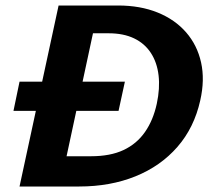

<svg xmlns="http://www.w3.org/2000/svg" viewBox="-20 -678 777 698"><path d="M51 0 193 -658H409Q490 -658 553 -632.5Q616 -607 656.5 -560.5Q697 -514 711 -451Q725 -388 708 -313Q686 -214 625 -144Q564 -74 472.5 -37Q381 0 268 0ZM29 -275 51 -381H434L411 -275ZM222 -110H311Q381 -110 429 -132.5Q477 -155 507 -198Q537 -241 550 -301Q562 -357 556.5 -404Q551 -451 528.5 -485.5Q506 -520 467.5 -538.5Q429 -557 375 -557H318Z"/></svg>

Font: Ysabeau ExtraBold
Style: Italic
Weight: 800
Italic angle: -12°
Designer: Christian Thalmann (Catharsis Fonts)
Version: Version 2.002